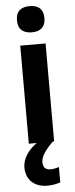

<svg xmlns="http://www.w3.org/2000/svg" viewBox="-65 -885 414 1065"><g transform="rotate(-5 142.5 -352.5)"><path d="M143 -853C97 -853 66 -833 66 -780C66 -728 97 -707 143 -707C188 -707 219 -728 219 -780C219 -833 188 -853 143 -853ZM138 17C138 -16 161 -49 205 -93H213V-639H72V-93H116C69 -60 36 -13 36 36C36 102 79 148 155 148C185 148 208 142 227 136V50C215 55 197 59 177 59C153 59 138 44 138 17Z"/></g></svg>

Font: Noto Sans Kannada UI SemiCondensed
Style: Bold
Weight: 700
Width: 4
Designer: Jelle Bosma - Monotype Design Team
Foundry: Monotype Imaging Inc.
Version: Version 2.005